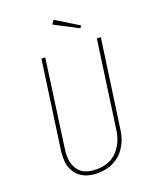

<svg xmlns="http://www.w3.org/2000/svg" viewBox="-158 -947 840 1046"><g transform="rotate(-20 261.5 -424.0)"><path d="M283.2 -857.9 414.1 -777.8 404.8 -764.2 268.1 -835.9ZM493.2 -681.2 420.9 -168.9Q416 -132.3 401.6 -100.6Q387.2 -68.8 363.5 -43.9Q339.8 -19 304.2 -4.6Q268.6 9.8 225.1 9.8Q189.9 9.8 162.1 0.2Q134.3 -9.3 116.9 -26.1Q99.6 -43 88.6 -65.7Q77.6 -88.4 75.9 -114.7Q74.2 -141.1 77.1 -169.9L148.9 -681.2H170.9L100.1 -170.9Q90.3 -100.6 120.6 -56.4Q150.9 -12.2 226.1 -12.2Q301.8 -12.2 345.2 -57.9Q388.7 -103.5 398.9 -171.9L470.2 -681.2Z"/></g></svg>

Font: Fira Sans Compressed Thin
Style: Italic
Weight: 100
Width: 3
Italic angle: -8°
Designer: Carrois Corporate & Edenspiekermann AG
Foundry: Carrois Corporate GbR & Edenspiekermann AG
Version: Version 4.203;PS 004.203;hotconv 1.0.88;makeotf.lib2.5.64775